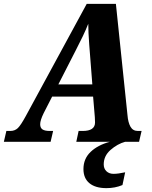

<svg xmlns="http://www.w3.org/2000/svg" viewBox="-62 -734 787 994"><path d="M671 -56 658 0H333L345 -56H366Q430 -56 430 -100L429 -127L420 -234H208L164 -148Q146 -111 146 -91Q146 -72 158 -64Q170 -56 196 -56H213L200 0H-42L-29 -56H-9Q15 -56 30.5 -71Q46 -86 72 -134L387 -714H538L598 -138Q601 -100 613.5 -78Q626 -56 652 -56ZM416 -297 403 -464 400 -502Q395 -569 395 -611Q382 -578 366.5 -546Q351 -514 330 -473L240 -297ZM370 141Q370 88 407 52.5Q444 17 507 0H586Q546 11 510.5 42Q475 73 475 117Q475 139 489 152.5Q503 166 526 166Q549 166 586 158L572 224Q534 240 489 240Q432 240 401 214.5Q370 189 370 141Z"/></svg>

Font: Noto Serif NarrowExtraBold
Style: Italic
Weight: 800
Width: 4
Italic angle: -12°
Designer: Monotype Design Team
Foundry: Monotype Imaging Inc.
Version: Version 1.001